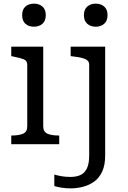

<svg xmlns="http://www.w3.org/2000/svg" viewBox="-20 -794 703 1057"><path d="M167 -647Q138 -647 120 -663Q102 -679 102 -711Q102 -742 120 -758Q138 -774 167 -774Q195 -774 213.5 -758Q232 -742 232 -711Q232 -679 213.5 -663Q195 -647 167 -647ZM218 -537V-99Q218 -68 241 -58Q264 -48 303 -48H306V0H42V-48H45Q84 -48 107 -58Q130 -68 130 -99V-438Q130 -460 111 -467.5Q92 -475 52 -483L42 -485V-537ZM471 62V-438Q471 -453 461 -461.5Q451 -470 431.5 -475Q412 -480 385 -483L369 -485V-537H559V62Q559 114 543 149.5Q527 185 499.5 205Q472 225 438 234Q404 243 369 243Q343 243 317.5 239Q292 235 279 230V167Q296 172 318 176Q340 180 368 180Q400 180 423 169.5Q446 159 458.5 133Q471 107 471 62ZM507 -647Q479 -647 460.5 -663Q442 -679 442 -711Q442 -742 460.5 -758Q479 -774 507 -774Q535 -774 553.5 -758Q572 -742 572 -711Q572 -679 553.5 -663Q535 -647 507 -647Z"/></svg>

Font: Roboto Serif
Style: Regular
Weight: 400
Designer: Greg Gazdowicz
Foundry: Commercial Type
Version: Version 1.008